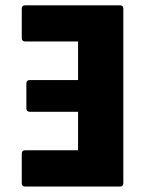

<svg xmlns="http://www.w3.org/2000/svg" viewBox="-20 -686 534 706"><path d="M421 0H72.5Q60 0 60 -12.5V-121Q60 -133.5 72.5 -133.5H267V-275H89.5Q77 -275 77 -287.5V-379Q77 -391.5 89.5 -391.5H267V-533.5H72.5Q60 -533.5 60 -546V-654Q60 -666.5 72.5 -666.5H421Q433.5 -666.5 433.5 -654V-12.5Q433.5 0 421 0Z"/></svg>

Font: Jaro
Style: Regular
Weight: 400
Designer: Agyei Archer, Celine Hurka, Mirko Velimirović
Version: Version 1.000